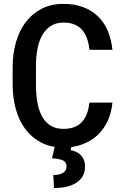

<svg xmlns="http://www.w3.org/2000/svg" viewBox="-20 -741 640 978"><path d="M552.7 -218.3Q547.9 -167 528.3 -124.8Q508.8 -82.5 476.6 -52.5Q444.3 -22.5 400.6 -6.1Q356.9 10.3 303.2 10.3Q238.3 10.3 189.9 -14.9Q141.6 -40 109.4 -83Q77.1 -126 61 -183.6Q44.9 -241.2 44.4 -306.6V-403.8Q44.9 -468.8 61.5 -526.6Q78.1 -584.5 110.6 -627.7Q143.1 -670.9 191.4 -696Q239.7 -721.2 303.7 -721.2Q359.9 -721.2 403.8 -704.6Q447.8 -688 479 -657.7Q510.3 -627.4 528.8 -584Q547.4 -540.5 552.7 -487.3H435.5Q432.6 -518.6 423.6 -544.2Q414.6 -569.8 398.9 -588.1Q383.3 -606.4 359.6 -616.2Q335.9 -626 303.7 -626Q264.2 -626 237.3 -607.9Q210.4 -589.8 193.8 -559.3Q177.2 -528.8 170.2 -488.8Q163.1 -448.7 163.1 -404.8V-306.6Q163.1 -260.7 170.2 -220.5Q177.2 -180.2 193.4 -149.9Q209.5 -119.6 236.3 -102.1Q263.2 -84.5 303.2 -84.5Q364.7 -84.5 397 -119.4Q429.2 -154.3 435.1 -218.3ZM345.7 -2 339.8 23.9Q353.5 26.4 366.7 32Q379.9 37.6 390.1 47.6Q400.4 57.6 406.7 72.5Q413.1 87.4 413.1 108.4Q413.1 132.8 403.1 152.8Q393.1 172.9 373 187Q353 201.2 323.5 209Q293.9 216.8 254.9 216.8L251.5 150.4Q266.1 150.4 278.3 147.9Q290.5 145.5 299.6 140.4Q308.6 135.3 313.7 127Q318.8 118.7 318.8 106.9Q318.8 85 301.5 76.4Q284.2 67.9 245.1 65.4L260.3 -2Z"/></svg>

Font: Roboto Mono
Style: Regular
Weight: 500
Designer: Google
Version: Version 2.000986; 2015; ttfautohint (v1.3)